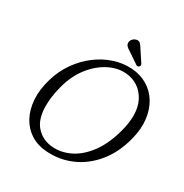

<svg xmlns="http://www.w3.org/2000/svg" viewBox="-202 -1048 1173 1223"><g transform="rotate(30 384.5 -436.5)"><path d="M518.5 -713.5Q583 -709 633.2 -679Q683.5 -649 714.8 -598Q746 -547 754.2 -479.2Q762.5 -411.5 742.5 -332.5Q713 -215.5 648 -135.5Q583 -55.5 494.8 -17Q406.5 21.5 307 14Q242 9.5 192 -22.2Q142 -54 112.5 -108Q83 -162 78 -233.8Q73 -305.5 98 -390Q120 -464.5 162.8 -525.8Q205.5 -587 262.8 -630.8Q320 -674.5 385.5 -696.2Q451 -718 518.5 -713.5ZM326 -29.5Q392 -24 456.8 -55.2Q521.5 -86.5 574.5 -156.5Q627.5 -226.5 658 -338Q667.5 -372.5 671.8 -403Q676 -433.5 676 -460Q675.5 -522.5 652.2 -567.8Q629 -613 590.2 -639Q551.5 -665 504 -669Q439 -675.5 373.8 -642.2Q308.5 -609 257 -543Q205.5 -477 181.5 -384Q170 -340.5 165 -303.2Q160 -266 160.5 -234Q161 -136.5 207.5 -86Q254 -35.5 326 -29.5ZM501.5 -850 553 -772Q555.5 -766.5 556 -761Q556.5 -755.5 551.5 -750.5Q542 -742 531 -748L449 -803.5Q433.5 -812.5 424 -822Q414.5 -831.5 414 -845Q413 -858 422.2 -870.2Q431.5 -882.5 447.5 -887.5Q466.5 -893 478 -882Q489.5 -871 501.5 -850Z"/></g></svg>

Font: Fraunces 9pt SuperSoft Light
Style: Italic
Weight: 300
Italic angle: -16°
Version: Version 1.000;[b76b70a41]